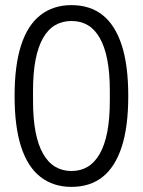

<svg xmlns="http://www.w3.org/2000/svg" viewBox="-20 -718 558 750"><path d="M259 12Q188 12 138 -27Q88 -66 62.5 -144.5Q37 -223 37 -343Q37 -463 62.5 -541.5Q88 -620 138 -659Q188 -698 259 -698Q332 -698 381 -659Q430 -620 455.5 -541.5Q481 -463 481 -343Q481 -223 455.5 -144.5Q430 -66 381 -27Q332 12 259 12ZM259 -50Q295 -50 322.5 -66.5Q350 -83 369.5 -117Q389 -151 399 -202.5Q409 -254 409 -325V-363Q409 -434 399 -485Q389 -536 369.5 -570Q350 -604 322.5 -620Q295 -636 259 -636Q224 -636 196 -620Q168 -604 148.5 -570Q129 -536 119 -485Q109 -434 109 -363V-325Q109 -254 119 -202.5Q129 -151 148.5 -117Q168 -83 196 -66.5Q224 -50 259 -50Z"/></svg>

Font: Archivo ExtraCondensed Light
Style: Regular
Weight: 300
Width: 2
Designer: Hector Gatti
Foundry: Omnibus-Type
Version: Version 2.001